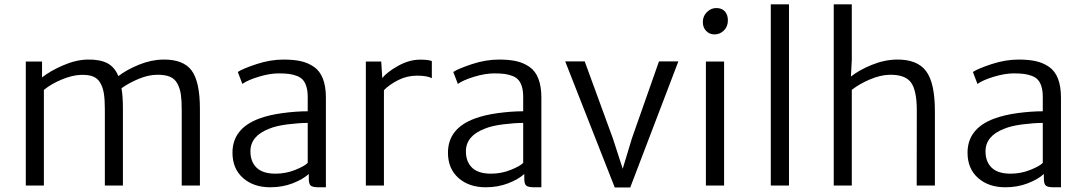

<svg xmlns="http://www.w3.org/2000/svg" viewBox="-20 -832 4865 861"><path d="M95.7 0V-556.2H168.5V-484.9Q205.6 -514.2 263.2 -539.1Q320.8 -564 373 -564.9Q427.7 -565.9 460.9 -548.8Q494.1 -531.7 510.7 -490.7Q548.3 -519.5 603.5 -542Q658.7 -564.5 712.9 -564.9Q801.8 -565.9 839.1 -516.1Q876.5 -466.3 876.5 -343.3V0H794.9V-339.4Q794.9 -381.8 791 -408.7Q787.1 -435.5 775.4 -457.3Q763.7 -479 741 -488.3Q718.3 -497.6 682.1 -496.6Q645 -496.1 602.3 -478.5Q559.6 -460.9 524.9 -436.5Q531.2 -399.9 531.2 -345.7V0H450.2V-340.3Q450.2 -384.8 445.8 -412.6Q441.4 -440.4 429.4 -460.9Q417.5 -481.4 396 -489.5Q374.5 -497.6 340.3 -496.1Q303.2 -494.6 256.6 -475.3Q210 -456.1 176.8 -428.7V0Z M1441.4 7.8H1407.7Q1383.8 7.8 1374.3 1Q1364.7 -5.9 1364.7 -31.2V-51.8Q1338.4 -27.8 1292.5 -10Q1246.6 7.8 1191.9 7.8Q1116.7 7.8 1069.6 -33.9Q1022.5 -75.7 1022.5 -147Q1022.5 -255.9 1142.6 -300.3Q1187.5 -316.9 1248 -325Q1308.6 -333 1359.9 -333V-397.5Q1359.9 -423.8 1354.2 -442.9Q1348.6 -461.9 1338.6 -473.4Q1328.6 -484.9 1311.5 -491.5Q1294.4 -498 1275.6 -500.5Q1256.8 -502.9 1230 -502.9Q1189.5 -502.9 1139.9 -487.8Q1090.3 -472.7 1066.9 -455.6L1046.4 -509.3Q1069.3 -524.4 1130.9 -544.7Q1192.4 -564.9 1251.5 -564.9Q1296.9 -564.9 1329.3 -557.6Q1361.8 -550.3 1388.2 -532Q1414.6 -513.7 1428 -479.2Q1441.4 -444.8 1441.4 -394ZM1215.8 -53.2Q1262.2 -53.2 1304.4 -70.3Q1346.7 -87.4 1359.9 -101.6V-280.8Q1321.3 -280.8 1270.3 -274.4Q1219.2 -268.1 1187.5 -254.9Q1103 -222.7 1103 -153.3Q1103 -106.9 1130.6 -80.1Q1158.2 -53.2 1215.8 -53.2Z M1620.6 0V-556.2H1689.5L1694.3 -481.9Q1715.3 -508.8 1765.1 -536.6Q1814.9 -564.5 1864.3 -564.5Q1901.4 -564.5 1916.5 -558.1V-481.4Q1895 -492.7 1849.6 -492.7Q1805.2 -492.7 1765.9 -472.9Q1726.6 -453.1 1701.7 -427.7V0Z M2407.7 7.8H2374Q2350.1 7.8 2340.6 1Q2331.1 -5.9 2331.1 -31.2V-51.8Q2304.7 -27.8 2258.8 -10Q2212.9 7.8 2158.2 7.8Q2083 7.8 2035.9 -33.9Q1988.8 -75.7 1988.8 -147Q1988.8 -255.9 2108.9 -300.3Q2153.8 -316.9 2214.4 -325Q2274.9 -333 2326.2 -333V-397.5Q2326.2 -423.8 2320.6 -442.9Q2314.9 -461.9 2304.9 -473.4Q2294.9 -484.9 2277.8 -491.5Q2260.7 -498 2241.9 -500.5Q2223.1 -502.9 2196.3 -502.9Q2155.8 -502.9 2106.2 -487.8Q2056.6 -472.7 2033.2 -455.6L2012.7 -509.3Q2035.6 -524.4 2097.2 -544.7Q2158.7 -564.9 2217.8 -564.9Q2263.2 -564.9 2295.7 -557.6Q2328.1 -550.3 2354.5 -532Q2380.9 -513.7 2394.3 -479.2Q2407.7 -444.8 2407.7 -394ZM2182.1 -53.2Q2228.5 -53.2 2270.8 -70.3Q2313 -87.4 2326.2 -101.6V-280.8Q2287.6 -280.8 2236.6 -274.4Q2185.5 -268.1 2153.8 -254.9Q2069.3 -222.7 2069.3 -153.3Q2069.3 -106.9 2096.9 -80.1Q2124.5 -53.2 2182.1 -53.2Z M2736.8 8.8 2514.6 -556.6H2602.1L2728.5 -210.9L2772.5 -75.2L2813.5 -210.9L2935.1 -556.6H3022L2806.2 8.8Z M3145.5 0V-556.2H3227.1V0ZM3184.1 -677.7Q3162.1 -677.7 3147 -692.9Q3131.8 -708 3131.8 -733.4Q3131.8 -759.8 3150.1 -777.8Q3168.5 -795.9 3191.9 -795.9Q3217.3 -795.9 3230.7 -780.8Q3244.1 -765.6 3244.1 -740.7Q3244.1 -712.9 3226.3 -695.3Q3208.5 -677.7 3184.1 -677.7Z M3436.5 0V-812.5H3518.1V0Z M3718.8 0V-812.5H3799.8V-564.9L3795.9 -488.8Q3832 -517.6 3888.7 -540.8Q3945.3 -564 4000.5 -564.9Q4092.8 -566.4 4132.8 -513.2Q4172.9 -460 4172.4 -330.6V0H4090.8L4091.3 -336.4Q4091.3 -427.7 4064.5 -463.1Q4037.6 -498.5 3967.3 -496.6Q3928.2 -495.6 3881.6 -476.1Q3835 -456.5 3799.8 -429.2V0Z M4737.8 7.8H4704.1Q4680.2 7.8 4670.7 1Q4661.1 -5.9 4661.1 -31.2V-51.8Q4634.8 -27.8 4588.9 -10Q4543 7.8 4488.3 7.8Q4413.1 7.8 4366 -33.9Q4318.8 -75.7 4318.8 -147Q4318.8 -255.9 4439 -300.3Q4483.9 -316.9 4544.4 -325Q4605 -333 4656.2 -333V-397.5Q4656.2 -423.8 4650.6 -442.9Q4645 -461.9 4635 -473.4Q4625 -484.9 4607.9 -491.5Q4590.8 -498 4572 -500.5Q4553.2 -502.9 4526.4 -502.9Q4485.8 -502.9 4436.3 -487.8Q4386.7 -472.7 4363.3 -455.6L4342.8 -509.3Q4365.7 -524.4 4427.2 -544.7Q4488.8 -564.9 4547.9 -564.9Q4593.3 -564.9 4625.7 -557.6Q4658.2 -550.3 4684.6 -532Q4710.9 -513.7 4724.4 -479.2Q4737.8 -444.8 4737.8 -394ZM4512.2 -53.2Q4558.6 -53.2 4600.8 -70.3Q4643.1 -87.4 4656.2 -101.6V-280.8Q4617.7 -280.8 4566.7 -274.4Q4515.6 -268.1 4483.9 -254.9Q4399.4 -222.7 4399.4 -153.3Q4399.4 -106.9 4427 -80.1Q4454.6 -53.2 4512.2 -53.2Z"/></svg>

Font: HaufeMerriweatherSansLt
Style: Regular
Weight: 300
Designer: Eben Sorkin
Foundry: Eben Sorkin
Version: Version 1.56